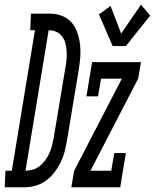

<svg xmlns="http://www.w3.org/2000/svg" viewBox="-80 -793 656 813"><path d="M-60 0 -57 -70H-30L68 -665H48L51 -735H86H138Q164 -734 187 -724Q210 -714 225 -695.5Q240 -677 248 -653.5Q256 -630 259 -604.5Q262 -579 260 -553Q258 -527 254 -501L203 -195Q199 -172 193 -149Q187 -126 176 -104Q165 -82 150 -62.5Q135 -43 114.5 -28Q94 -13 70.5 -6.5Q47 0 24 0ZM28 -70Q44 -70 60 -75Q76 -80 89 -90.5Q102 -101 112 -115Q122 -129 129 -144.5Q136 -160 140 -175.5Q144 -191 147 -207L198 -513Q201 -529 202 -546Q203 -563 202 -579.5Q201 -596 196.5 -611.5Q192 -627 182.5 -639.5Q173 -652 158 -658.5Q143 -665 127 -665H126ZM397 -598 339 -732 388 -768 433 -651 517 -773 556 -727 453 -598ZM222 0 234 -70 436 -460H348L335 -385H286L310 -530H517L505 -460L303 -70H391L404 -145H453L429 0Z"/></svg>

Font: Iosevka Slab Oblique
Style: Regular
Weight: 400
Italic angle: -9°
Monospace: yes
Designer: Belleve Invis
Foundry: Belleve Invis
Version: Version 11.1.1; ttfautohint (v1.8.3)